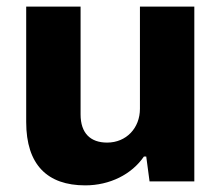

<svg xmlns="http://www.w3.org/2000/svg" viewBox="-20 -547 669 579"><path d="M237 12C311 12 377 -21 414 -75H421L431 0H566V-527H402V-219C402 -161 361 -117 303 -117C253 -117 223 -145 223 -202V-527H59V-179C59 -50 123 12 237 12Z"/></svg>

Font: Archivo ExtraBold
Style: Regular
Weight: 800
Designer: Hector Gatti
Foundry: Omnibus-Type
Version: Version 2.001